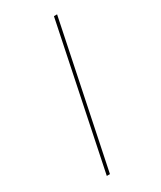

<svg xmlns="http://www.w3.org/2000/svg" viewBox="-245 -882 977 1165"><g transform="rotate(-30 244.0 -300.0)"><path d="M368 -800H346L139 200H161Z"/></g></svg>

Font: Nacelle Thin
Style: Italic
Weight: 100
Italic angle: -12°
Designer: Sora Sagano
Foundry: Sora Sagano
Version: Version 1.000;FEAKit 1.0